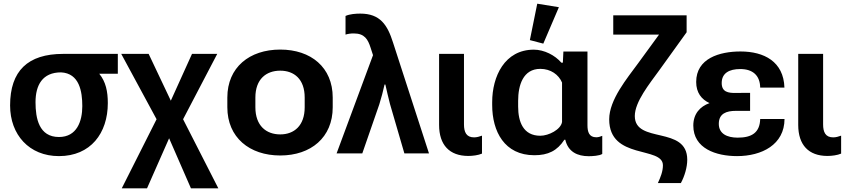

<svg xmlns="http://www.w3.org/2000/svg" viewBox="-20 -831 4596 1040"><path d="M299.3 14.6C470.7 14.6 564 -109.4 564 -272.5C564 -335.4 553.2 -388.2 517.6 -431.6H618.2V-539.1H321.8C130.9 -539.1 34.7 -447.3 34.7 -259.8C34.7 -101.1 138.2 14.6 299.3 14.6ZM299.3 -88.9C190.9 -88.9 172.4 -190.4 172.4 -277.3C172.4 -370.1 210 -439 310.5 -439C410.2 -434.1 425.8 -335 425.8 -256.3C425.8 -174.3 396.5 -88.9 299.3 -88.9Z M1014.2 189H1162.6L971.7 -185.1L1156.7 -539.1H1020L905.3 -285.6L785.2 -539.1H636.7L828.1 -185.1L639.6 189H776.4L896 -82Z M1498 11.2C1664.1 11.2 1782.2 -86.4 1782.2 -250V-302.7C1782.2 -466.3 1664.1 -562.5 1498 -562.5C1331.5 -562.5 1211.4 -466.3 1211.4 -302.7V-250C1211.4 -86.4 1331.5 11.2 1498 11.2ZM1498 -103C1421.9 -103 1363.3 -149.9 1363.3 -250V-302.7C1363.3 -402.3 1421.9 -448.2 1498 -448.2C1573.2 -448.2 1630.4 -402.3 1630.4 -302.7V-250C1630.4 -150.4 1573.2 -103 1498 -103Z M1803.2 0H1942.4L2034.7 -266.1C2045.4 -300.8 2055.2 -337.4 2063 -373H2067.4C2075.2 -338.4 2083.5 -301.8 2092.3 -268.1L2170.4 0H2303.7L2108.9 -600.6C2078.6 -696.3 2039.1 -757.3 1931.6 -757.3C1906.7 -757.3 1874 -754.9 1851.6 -744.6V-643.6C1865.2 -647.9 1880.4 -649.9 1896.5 -649.9C1955.1 -649.9 1973.1 -617.2 1987.3 -572.8L2000.5 -532.2Z M2516.6 13.7C2540.5 13.7 2570.8 9.8 2590.8 1V-96.2C2577.1 -91.3 2563 -86.9 2547.9 -86.9C2505.4 -86.9 2493.2 -116.2 2493.2 -157.2V-539.1H2358.4V-154.3C2358.4 -45.9 2414.6 13.7 2516.6 13.7Z M2874.5 9.8C2949.2 9.8 2998 -14.2 3037.1 -74.2H3042C3057.1 -8.3 3108.4 15.1 3168.5 15.1C3188 15.1 3226.6 13.2 3242.2 2.9V-95.2C3231.4 -90.8 3221.2 -87.4 3210 -87.4C3170.9 -87.4 3162.1 -116.2 3162.1 -152.8V-551.8H3031.7L3028.8 -491.7H3020.5C2986.3 -531.7 2927.7 -562 2871.6 -562C2713.4 -562 2646 -417 2646 -277.8V-262.2C2646 -119.1 2712.4 9.8 2874.5 9.8ZM2922.9 -594.7 3007.3 -792 2890.1 -811 2850.1 -613.8ZM2906.7 -95.7C2814 -95.7 2786.6 -171.4 2786.6 -253.9V-285.2C2786.6 -368.7 2813 -458 2906.7 -458C2962.9 -458 3006.3 -426.8 3024.4 -383.8V-170.4C3018.1 -129.4 2952.1 -95.7 2906.7 -95.7Z M3543.5 160.6H3668C3687.5 125 3702.6 76.2 3702.6 34.2C3702.6 -152.3 3418.5 -49.8 3418.5 -202.6C3418.5 -279.3 3497.6 -376.5 3551.3 -450.7L3699.2 -656.2V-748H3301.8V-643.6H3549.8L3436.5 -488.3C3377 -406.7 3279.8 -291 3279.8 -184.6C3279.8 36.6 3570.8 -41 3570.8 64.5C3570.8 97.2 3558.1 128.9 3543.5 160.6Z M3972.2 14.6C4106.4 14.6 4229 -47.4 4229.5 -186.5H4097.7C4095.7 -112.3 4051.8 -85.4 3976.1 -85.4C3918.5 -85.4 3873.5 -106.4 3873.5 -160.2C3873.5 -216.3 3915 -230.5 3965.8 -230.5H4043V-328.1L3965.8 -327.6C3924.8 -326.7 3889.2 -332.5 3889.2 -381.3C3889.2 -435.1 3930.2 -457 3989.7 -457C4058.1 -457 4096.7 -421.9 4097.7 -356.4H4229C4224.6 -497.6 4118.7 -552.2 3991.2 -552.2C3877 -552.2 3751 -514.6 3751 -387.2C3751 -329.1 3779.3 -293 3823.2 -272.5C3772 -254.4 3735.4 -214.4 3735.4 -150.9C3735.4 -26.4 3858.9 14.6 3972.2 14.6Z M4461.9 13.7C4485.8 13.7 4516.1 9.8 4536.1 1V-96.2C4522.5 -91.3 4508.3 -86.9 4493.2 -86.9C4450.7 -86.9 4438.5 -116.2 4438.5 -157.2V-539.1H4303.7V-154.3C4303.7 -45.9 4359.9 13.7 4461.9 13.7Z"/></svg>

Font: Winston
Style: Bold
Weight: 700
Designer: Vernon Adams, Kim Jin-seong, David Berlow, Cristiano Sobral
Foundry: The Winston Project Authors
Version: Version 3.004